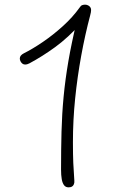

<svg xmlns="http://www.w3.org/2000/svg" viewBox="-20 -793 493 824"><path d="M106 -521Q100 -518 96 -517Q92 -516 88 -516Q81 -516 76 -520Q71 -524 68 -530Q65 -536 65 -542Q65 -549 69.5 -554.5Q74 -560 82 -564Q120 -583 164 -613Q208 -643 250 -681Q292 -719 322 -761Q327 -769 333 -771Q339 -773 345 -773Q352 -773 358 -770Q364 -767 367.5 -762Q371 -757 371 -750Q371 -746 370 -740Q369 -734 367 -727Q345 -644 328.5 -553.5Q312 -463 302.5 -370Q293 -277 293 -183Q293 -130 294.5 -94Q296 -58 299 -18Q300 -9 297 -2Q294 5 288.5 8Q283 11 274 11Q262 11 255 2Q248 -7 245 -24Q242 -41 242 -66Q242 -152 244 -228Q246 -304 253 -378Q260 -452 273.5 -530.5Q287 -609 309 -700L331 -696Q272 -631 217 -591Q162 -551 106 -521Z"/></svg>

Font: Playpen Sans ExtraLight
Style: Regular
Weight: 250
Designer: Laura Meseguer, Veronika Burian, José Scaglione
Foundry: TypeTogether
Version: Version 1.001